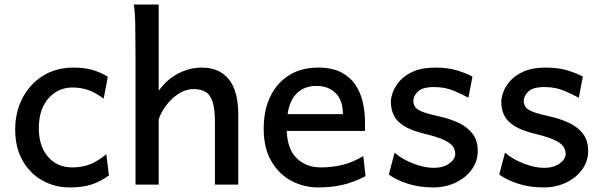

<svg xmlns="http://www.w3.org/2000/svg" viewBox="-20 -801 2612 833"><path d="M452.6 -40Q416 -13.2 377 -0.5Q337.9 12.2 283.2 12.2Q217.3 12.2 163.6 -18.1Q109.9 -48.3 77.9 -104.5Q45.9 -160.6 45.9 -239.3Q45.9 -313.5 77.1 -374.5Q108.4 -435.5 165.5 -471.7Q222.7 -507.8 299.8 -507.8Q348.6 -507.8 384.8 -496.6Q420.9 -485.4 447.8 -467.8L429.7 -373Q397.9 -397 365.7 -409.2Q333.5 -421.4 294.9 -421.4Q231.9 -421.4 190.2 -374.3Q148.4 -327.1 148.4 -244.1Q148.4 -168.5 187.5 -121.6Q226.6 -74.7 294.9 -74.7Q338.9 -74.7 374.3 -89.8Q409.7 -105 441.4 -132.3Z M668.5 -283.2V0H567.9Q567.9 -59.1 567.9 -125.7Q567.9 -192.4 567.9 -258.8Q567.9 -325.2 567.9 -384.3Q567.9 -443.4 567.9 -487.1Q567.9 -530.8 567.9 -551.8Q567.9 -630.4 566.9 -690.2Q565.9 -750 560.5 -781.2H668.5Q668.5 -724.6 668.5 -662.1Q668.5 -599.6 668.5 -543.9Q668.5 -488.3 668.5 -450.9Q668.5 -413.6 668.5 -407.2Q704.6 -457.5 754.2 -482.7Q803.7 -507.8 855 -507.8Q932.1 -507.8 972.9 -456.8Q1013.7 -405.8 1013.7 -305.2Q1013.7 -283.2 1013.7 -246.6Q1013.7 -210 1013.7 -166.5Q1013.7 -123 1013.7 -79.6Q1013.7 -36.1 1013.7 0H912.6Q912.6 -32.7 912.6 -71.5Q912.6 -110.4 912.6 -148.7Q912.6 -187 912.6 -218.8Q912.6 -250.5 912.6 -268.6Q912.6 -326.7 902.6 -358.4Q892.6 -390.1 871.8 -402.3Q851.1 -414.6 819.8 -414.6Q786.6 -414.6 755.6 -394.8Q724.6 -375 701.7 -344.7Q678.7 -314.5 668.5 -283.2Z M1563.5 -232.9H1197.3V-305.7H1467.8Q1467.8 -366.2 1436 -397.2Q1404.3 -428.2 1353 -428.2Q1291.5 -428.2 1257.6 -384.8Q1223.6 -341.3 1223.6 -246.6Q1223.6 -159.2 1264.9 -116.9Q1306.2 -74.7 1372.6 -74.7Q1419.9 -74.7 1465.6 -85.7Q1511.2 -96.7 1556.2 -124L1565.9 -36.6Q1514.2 -9.8 1465.6 1.2Q1417 12.2 1360.4 12.2Q1297.9 12.2 1243.9 -16.6Q1189.9 -45.4 1157 -102.1Q1124 -158.7 1124 -241.7Q1124 -322.8 1152.8 -382.3Q1181.6 -441.9 1234.6 -474.9Q1287.6 -507.8 1360.4 -507.8Q1420.9 -507.8 1460.4 -487.1Q1500 -466.3 1522.7 -431.9Q1545.4 -397.5 1554.4 -355.7Q1563.5 -314 1563.5 -271.5Q1563.5 -265.1 1563.5 -252.4Q1563.5 -239.7 1563.5 -232.9Z M2029.8 -468.8 2012.2 -377Q1986.8 -391.1 1948.7 -407.2Q1910.6 -423.3 1864.3 -423.3Q1812.5 -423.3 1793 -403.8Q1773.4 -384.3 1773.4 -364.3Q1773.4 -348.1 1781 -336.9Q1788.6 -325.7 1812.5 -316.2Q1836.4 -306.6 1886.2 -295.9Q1931.6 -285.6 1969.5 -268.1Q2007.3 -250.5 2030 -221.2Q2052.7 -191.9 2052.7 -146Q2052.7 -101.6 2026.9 -65.7Q2001 -29.8 1957 -8.8Q1913.1 12.2 1859.4 12.2Q1798.3 12.2 1747.3 -4.6Q1696.3 -21.5 1667 -43.9L1691.9 -138.7Q1725.6 -109.4 1773.7 -91.1Q1821.8 -72.8 1861.8 -72.8Q1902.8 -72.8 1929 -91.6Q1955.1 -110.4 1955.1 -133.8Q1955.1 -151.4 1944.6 -166Q1934.1 -180.7 1906 -193.8Q1877.9 -207 1825.2 -219.7Q1763.7 -234.4 1731.4 -255.4Q1699.2 -276.4 1687.5 -302.5Q1675.8 -328.6 1675.8 -359.4Q1675.8 -376.5 1684.6 -401.4Q1693.4 -426.3 1715.1 -450.7Q1736.8 -475.1 1774.2 -491.5Q1811.5 -507.8 1869.1 -507.8Q1923.3 -507.8 1963.4 -495.4Q2003.4 -482.9 2029.8 -468.8Z M2508.8 -468.8 2491.2 -377Q2465.8 -391.1 2427.7 -407.2Q2389.6 -423.3 2343.3 -423.3Q2291.5 -423.3 2272 -403.8Q2252.4 -384.3 2252.4 -364.3Q2252.4 -348.1 2260 -336.9Q2267.6 -325.7 2291.5 -316.2Q2315.4 -306.6 2365.2 -295.9Q2410.6 -285.6 2448.5 -268.1Q2486.3 -250.5 2509 -221.2Q2531.7 -191.9 2531.7 -146Q2531.7 -101.6 2505.9 -65.7Q2480 -29.8 2436 -8.8Q2392.1 12.2 2338.4 12.2Q2277.3 12.2 2226.3 -4.6Q2175.3 -21.5 2146 -43.9L2170.9 -138.7Q2204.6 -109.4 2252.7 -91.1Q2300.8 -72.8 2340.8 -72.8Q2381.8 -72.8 2408 -91.6Q2434.1 -110.4 2434.1 -133.8Q2434.1 -151.4 2423.6 -166Q2413.1 -180.7 2385 -193.8Q2356.9 -207 2304.2 -219.7Q2242.7 -234.4 2210.4 -255.4Q2178.2 -276.4 2166.5 -302.5Q2154.8 -328.6 2154.8 -359.4Q2154.8 -376.5 2163.6 -401.4Q2172.4 -426.3 2194.1 -450.7Q2215.8 -475.1 2253.2 -491.5Q2290.5 -507.8 2348.1 -507.8Q2402.3 -507.8 2442.4 -495.4Q2482.4 -482.9 2508.8 -468.8Z"/></svg>

Font: Kanchenjunga Medium
Style: Regular
Weight: 500
Version: Version 2.001